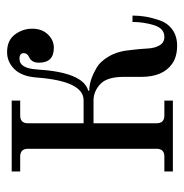

<svg xmlns="http://www.w3.org/2000/svg" viewBox="-9 -499 520 542"><g transform="rotate(-90 251.0 -228.0)"><path d="M38 0V-24H80Q102 -24 102 -46V-409Q102 -431 80 -431H38V-455H238V-431H196Q174 -431 174 -409V-252H239Q293 -252 303 -383Q306 -426 326.5 -447Q347 -468 375 -468Q408 -468 424.5 -446Q441 -424 441 -397Q441 -370 425 -353Q409 -336 387 -336Q345 -336 345 -378Q345 -399 361 -406Q372 -411 372 -421Q372 -433 356 -433Q329 -433 326 -384Q318 -253 266 -239V-236Q280 -236 295 -231.5Q310 -227 329.5 -216Q349 -205 363.5 -179.5Q378 -154 381 -117Q384 -93 385 -72Q386 -51 394 -37.5Q402 -24 418 -24Q442 -24 451 -53.5Q460 -83 460 -114H478Q478 -95 475 -77Q472 -59 464.5 -37Q457 -15 438.5 -1.5Q420 12 393 12Q362 12 342 -2Q305 -28 305 -89V-139Q305 -186 284.5 -205Q264 -224 238 -224H174V-46Q174 -24 196 -24H238V0Z"/></g></svg>

Font: Old Standard TT
Style: Regular
Weight: 400
Designer: Alexey Kryukov <alexios@thessalonica.org.ru>
Version: Version 1.0